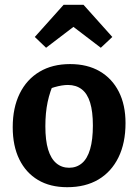

<svg xmlns="http://www.w3.org/2000/svg" viewBox="-20 -769 570 800"><path d="M260 11Q189 11 138.5 -19Q88 -49 60.5 -105Q33 -161 33 -239Q33 -320 62 -379Q91 -438 144.5 -470Q198 -502 272 -502Q344 -502 395.5 -472Q447 -442 475 -387Q503 -332 503 -256Q503 -173 473.5 -113Q444 -53 390 -21Q336 11 260 11ZM268 -70Q299 -70 321.5 -89Q344 -108 355.5 -147.5Q367 -187 367 -246Q367 -304 355.5 -341.5Q344 -379 320.5 -397Q297 -415 263 -415Q239 -415 207.5 -406Q176 -397 129 -379L208 -432Q188 -389 178.5 -344Q169 -299 169 -243Q169 -184 180.5 -146Q192 -108 214.5 -89Q237 -70 268 -70ZM328 -749 448 -615 400 -570 286 -657 172 -570 125 -615 245 -749Z"/></svg>

Font: Piazzolla 24pt
Style: Bold
Weight: 700
Designer: Juan Pablo del Peral
Foundry: Huerta Tipografica
Version: Version 2.005